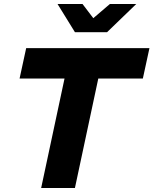

<svg xmlns="http://www.w3.org/2000/svg" viewBox="-20 -941 768 961"><path d="M186 0 303 -548H78L111 -700H728L695 -548H472L355 0ZM355 -780 268 -921H393L447 -850L530 -921H662L516 -780Z"/></svg>

Font: Red Hat Display Black
Style: Italic
Weight: 900
Italic angle: -12°
Designer: Pentagram, MCKL
Foundry: Pentagram, MCKL
Version: Version 1.023; ttfautohint (v1.8.3)